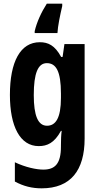

<svg xmlns="http://www.w3.org/2000/svg" viewBox="-20 -786 541 1046"><path d="M319 -753V-766H235C206 -721 180 -665 169 -616V-606H293C295 -644 307 -702 319 -753ZM197 -556C91 -556 34 -450 34 -269C34 -98 89 10 191 10C237 10 276 -7 312 -73H316C313 -51 312 -22 312 5V12C312 107 279 138 216 138C179 138 120 126 61 98V203C109 229 155 240 207 240C365 240 441 142 441 -31V-546H331L321 -476H313C279 -539 242 -556 197 -556ZM235 -442C285 -442 312 -399 312 -276V-253C312 -142 283 -101 236 -101C187 -101 164 -156 164 -268C164 -387 187 -442 235 -442Z"/></svg>

Font: Noto Sans Gurmukhi UI ExtraCondensed
Style: Bold
Weight: 700
Width: 2
Designer: Jelle Bosma - Monotype Design Team
Foundry: Monotype Imaging Inc.
Version: Version 2.004